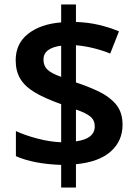

<svg xmlns="http://www.w3.org/2000/svg" viewBox="-20 -779 612 857"><path d="M253 -43Q191 -45 140 -55Q89 -65 51 -82V-194Q89 -176 145 -161Q201 -146 253 -144V-314Q180 -340 135.5 -366.5Q91 -393 70.5 -427.5Q50 -462 50 -510Q50 -585 106 -628.5Q162 -672 253 -679V-759H319V-681Q374 -679 421 -668Q468 -657 511 -639L472 -540Q435 -555 395.5 -564.5Q356 -574 319 -577V-411Q377 -392 424 -369Q471 -346 499 -311.5Q527 -277 527 -222Q527 -150 474.5 -103Q422 -56 319 -46V58H253ZM319 -148Q362 -154 382.5 -171Q403 -188 403 -215Q403 -242 383.5 -258.5Q364 -275 319 -290ZM253 -575Q214 -570 194 -554.5Q174 -539 174 -513Q174 -485 192 -468Q210 -451 253 -436Z"/></svg>

Font: Noto Sans Hanifi Rohingya SemiBold
Style: Regular
Weight: 600
Version: Version 2.101